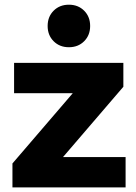

<svg xmlns="http://www.w3.org/2000/svg" viewBox="-20 -813 590 833"><path d="M34 -103.8 344.6 -465.6 374.4 -408.7H41.1V-540.3H515.2V-436.6L204.7 -74.8L173.9 -131.7H524.9V0H34ZM186.7 -700.3Q186.7 -740.6 212.7 -766.6Q238.7 -792.6 278.9 -792.6Q319.1 -792.6 345.1 -766.6Q371.1 -740.6 371.1 -700.3Q371.1 -660.1 345.1 -634.1Q319.1 -608.1 278.9 -608.1Q238.7 -608.1 212.7 -634.1Q186.7 -660.1 186.7 -700.3Z"/></svg>

Font: iiserrat Thin
Style: Regular
Weight: 100
Designer: Akira Ohta
Foundry: Akira Ohta
Version: Version 1.200;Glyphs 3.3.1 (3343)